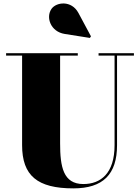

<svg xmlns="http://www.w3.org/2000/svg" viewBox="-20 -1051 792 1086"><path d="M346 -859 488.5 -836.5 494.5 -845.5 423.5 -978C384 -1051 298 -1039.5 271 -1000.5C238 -952.5 266.5 -871.5 346 -859ZM14.5 -750V-736.5H105V-230C105 -57 192 14.5 395 14.5C563 14.5 642 -65 642 -230V-736.5H737.5V-750H537.5V-736.5H628V-230C628 -69.5 549 -10 451.5 -10C337.5 -10 320 -108 320 -240V-736.5H420V-750Z"/></svg>

Font: Bodoni* 16pt Fatface
Style: Regular
Weight: 900
Version: Version 2.3